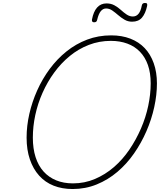

<svg xmlns="http://www.w3.org/2000/svg" viewBox="-20 -1253 1076 1292"><path d="M469 19Q398 19 341 -3.5Q284 -26 243.5 -71Q203 -116 181 -180.5Q159 -245 159 -327Q159 -406 177.5 -487Q196 -568 230.5 -645Q265 -722 314.5 -789Q364 -856 427.5 -907Q491 -958 566.5 -986.5Q642 -1015 728 -1015Q800 -1015 857 -993Q914 -971 953.5 -929.5Q993 -888 1014.5 -827.5Q1036 -767 1036 -692Q1036 -615 1018 -532.5Q1000 -450 965.5 -370.5Q931 -291 882 -220.5Q833 -150 770 -96.5Q707 -43 631 -12Q555 19 469 19ZM471 -19Q549 -19 618.5 -48.5Q688 -78 746.5 -128.5Q805 -179 850.5 -246Q896 -313 928.5 -388Q961 -463 977.5 -541Q994 -619 994 -692Q994 -762 975.5 -815Q957 -868 922 -904.5Q887 -941 837 -959.5Q787 -978 726 -978Q648 -978 578 -951Q508 -924 449.5 -876Q391 -828 345 -765Q299 -702 266.5 -629Q234 -556 217.5 -479Q201 -402 201 -327Q201 -253 219.5 -195.5Q238 -138 273 -99Q308 -60 358 -39.5Q408 -19 471 -19ZM613 -1103Q596 -1103 599 -1122Q609 -1175 633.5 -1202.5Q658 -1230 697 -1230Q727 -1230 750.5 -1217Q774 -1204 793 -1186.5Q812 -1169 832 -1155.5Q852 -1142 874 -1142Q897 -1142 912 -1160Q927 -1178 934 -1215Q937 -1233 955 -1233Q966 -1233 969 -1228.5Q972 -1224 970 -1213Q959 -1162 935.5 -1134.5Q912 -1107 869 -1107Q841 -1107 818 -1120.5Q795 -1134 775.5 -1151Q756 -1168 736 -1182Q716 -1196 694 -1196Q673 -1196 658 -1177.5Q643 -1159 634 -1120Q632 -1111 627.5 -1107Q623 -1103 613 -1103Z"/></svg>

Font: Playwrite MX Thin
Style: Regular
Weight: 250
Designer: Veronika Burian, José Scaglione
Foundry: TypeTogether
Version: Version 1.002